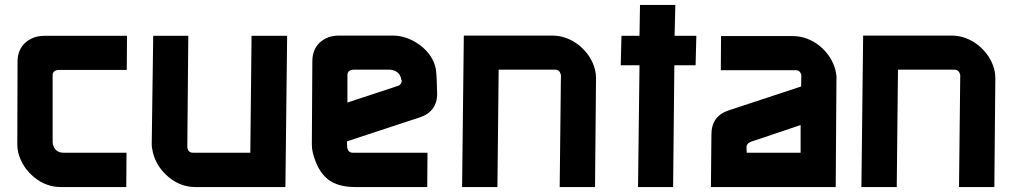

<svg xmlns="http://www.w3.org/2000/svg" viewBox="-20 -757 4098 777"><path d="M492 -139 491 0H227Q167 0 119 -39Q69 -80 54 -139Q50 -154 50 -173L51 -508Q51 -554 81 -583Q113 -612 159 -612H494L493 -474H220Q191 -474 193 -448V-182Q193 -177 194 -173Q203 -139 237 -139Z M771 0Q712 0 664 -39Q614 -80 599 -139Q597 -149 595.5 -157Q594 -165 594 -173L600 -612H742L738 -160L739 -156Q744 -139 760 -139H993L998 -612H1142L1135 0Z M1710 -139 1709 0H1418Q1345 0 1305 -33Q1264 -67 1246 -139Q1242 -154 1242 -173L1244 -509Q1244 -555 1273 -584Q1305 -613 1351 -613H1570Q1626 -613 1679 -575Q1733 -534 1744 -477Q1745 -466 1746 -457Q1747 -448 1747 -440L1749 -381Q1750 -343 1731.5 -318Q1713 -293 1679 -282L1384 -185L1385 -160L1386 -156Q1391 -139 1407 -139ZM1604 -431Q1604 -437 1603 -440Q1596 -470 1560 -475H1413Q1384 -475 1386 -449V-342L1589 -409Q1607 -415 1606 -434Z M1998 -475 1993 0H1850L1857 -613H2215Q2273 -613 2323 -574Q2373 -533 2388 -475Q2392 -460 2392 -440L2388 0H2245L2250 -453L2249 -457Q2244 -475 2226 -475Z M2710 -612H2798L2795 -493H2709L2704 0H2562L2568 -493H2492L2495 -612H2568L2570 -737H2713Z M3223 -453Q3218 -473 3200 -473H2897L2898 -611H3188Q3246 -611 3296 -572Q3346 -531 3361 -473Q3363 -462 3364.5 -453.5Q3366 -445 3365 -438L3362 0H2857L2859 -212Q2859 -287 2928 -310L3222 -407ZM3018 -183Q3000 -175 3001 -159L3002 -139H3220V-251Z M3614 -475 3609 0H3466L3473 -613H3831Q3889 -613 3939 -574Q3989 -533 4004 -475Q4008 -460 4008 -440L4004 0H3861L3866 -453L3865 -457Q3860 -475 3842 -475Z"/></svg>

Font: Covid19
Style: Regular
Weight: 400
Designer: Peter Wiegel
Foundry: (c) CAT - Ing. Peter Wiegel.  for Rudolf Maass + Partner GmbH
Version: Version 001.000